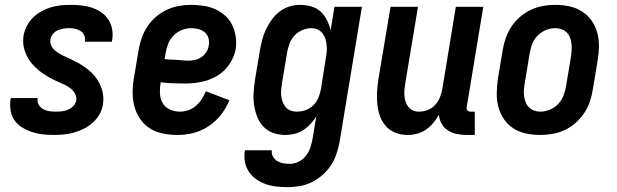

<svg xmlns="http://www.w3.org/2000/svg" viewBox="-20 -548 2540 791"><path d="M201 8Q178 8 155.5 5.5Q133 3 112 -4Q91 -11 72 -22.5Q53 -34 40.5 -51.5Q28 -69 24 -91.5Q20 -114 23 -137L25 -144H136L135 -142Q133 -128 139.5 -116.5Q146 -105 157.5 -98.5Q169 -92 182.5 -90Q196 -88 209 -88Q222 -88 235 -89.5Q248 -91 260 -96Q272 -101 282 -111Q292 -121 294 -134Q296 -148 290 -160Q284 -172 274 -181Q264 -190 252 -196Q240 -202 228 -207Q216 -212 204 -218Q192 -224 180.5 -230.5Q169 -237 158 -244.5Q147 -252 137 -260.5Q127 -269 118 -278.5Q109 -288 101.5 -299Q94 -310 88.5 -322Q83 -334 79.5 -347Q76 -360 75.5 -374Q75 -388 77 -402Q81 -422 91 -441.5Q101 -461 116.5 -476Q132 -491 151 -501.5Q170 -512 190 -518Q210 -524 230.5 -526Q251 -528 272 -528Q294 -528 316.5 -525.5Q339 -523 359.5 -516Q380 -509 397.5 -497Q415 -485 426.5 -467Q438 -449 442 -427.5Q446 -406 442 -383L441 -376H330V-378Q332 -391 327 -402.5Q322 -414 311.5 -420.5Q301 -427 288.5 -429.5Q276 -432 264 -432Q252 -432 240.5 -430Q229 -428 217.5 -423Q206 -418 198 -408Q190 -398 188 -387Q185 -370 193 -356.5Q201 -343 214 -334Q227 -325 241 -318.5Q255 -312 269 -305.5Q283 -299 297 -291.5Q311 -284 323.5 -275.5Q336 -267 348 -257Q360 -247 369.5 -235.5Q379 -224 386.5 -210.5Q394 -197 399 -182Q404 -167 405.5 -151Q407 -135 404 -118Q401 -97 390 -77.5Q379 -58 362.5 -43Q346 -28 326 -18Q306 -8 285 -2Q264 4 243 6Q222 8 201 8Z M712 8Q682 8 653 2.5Q624 -3 600 -17.5Q576 -32 559.5 -55Q543 -78 535 -105Q527 -132 526.5 -162Q526 -192 531 -222L551 -342Q555 -367 564 -392Q573 -417 587.5 -439Q602 -461 623 -479Q644 -497 668 -508Q692 -519 717 -523.5Q742 -528 767 -528Q794 -528 819.5 -524Q845 -520 867 -510Q889 -500 907.5 -483.5Q926 -467 936.5 -445Q947 -423 951 -397.5Q955 -372 951 -346Q947 -324 936.5 -303Q926 -282 910 -264.5Q894 -247 873.5 -235Q853 -223 830.5 -216Q808 -209 786 -206.5Q764 -204 742 -204Q716 -204 691.5 -205Q667 -206 642 -209V-207Q638 -185 639 -163Q640 -141 650 -123.5Q660 -106 679.5 -97Q699 -88 721 -88Q738 -88 755.5 -94Q773 -100 787 -112Q801 -124 811 -139.5Q821 -155 828 -172L925 -135Q912 -103 890.5 -75.5Q869 -48 840 -28.5Q811 -9 778 -0.5Q745 8 712 8ZM755 -298Q769 -298 783 -301Q797 -304 809.5 -312.5Q822 -321 830 -333.5Q838 -346 840 -360Q843 -376 839 -390.5Q835 -405 824 -414.5Q813 -424 798 -428Q783 -432 767 -432Q748 -432 728.5 -424Q709 -416 694 -400.5Q679 -385 672 -365.5Q665 -346 662 -327L658 -305Q670 -303 682 -302.5Q694 -302 706.5 -301.5Q719 -301 731 -299.5Q743 -298 755 -298Z M1166 223Q1142 223 1119 220.5Q1096 218 1074.5 210.5Q1053 203 1035 190Q1017 177 1005 159Q993 141 989 118Q985 95 989 72V71H1100Q1098 85 1104.5 97Q1111 109 1122 115.5Q1133 122 1146.5 124.5Q1160 127 1174 127Q1192 127 1210.5 118Q1229 109 1241 93Q1253 77 1259 58.5Q1265 40 1268 22L1283 -68Q1273 -52 1259 -37Q1245 -22 1228.5 -11.5Q1212 -1 1193 3.5Q1174 8 1156 8Q1129 8 1105 -0.5Q1081 -9 1064.5 -27Q1048 -45 1039 -68.5Q1030 -92 1026.5 -117.5Q1023 -143 1025 -169.5Q1027 -196 1031 -222L1051 -342Q1055 -364 1060.5 -385.5Q1066 -407 1076 -427.5Q1086 -448 1099.5 -467Q1113 -486 1132 -500.5Q1151 -515 1173 -521.5Q1195 -528 1216 -528Q1240 -528 1262.5 -521.5Q1285 -515 1301 -500Q1317 -485 1327 -465Q1337 -445 1342 -423L1358 -520H1471L1379 37Q1374 62 1366 86.5Q1358 111 1343.5 133Q1329 155 1308.5 173Q1288 191 1264.5 202.5Q1241 214 1216 218.5Q1191 223 1166 223ZM1202 -88Q1220 -88 1238 -94Q1256 -100 1270 -113.5Q1284 -127 1291.5 -145Q1299 -163 1302 -180L1321 -300Q1324 -315 1325.5 -329.5Q1327 -344 1326 -358Q1325 -372 1321.5 -385Q1318 -398 1310 -409Q1302 -420 1289.5 -426Q1277 -432 1263 -432Q1244 -432 1224.5 -423.5Q1205 -415 1191.5 -399.5Q1178 -384 1171.5 -365Q1165 -346 1162 -327L1142 -207Q1140 -193 1138.5 -179.5Q1137 -166 1138.5 -153Q1140 -140 1144.5 -128Q1149 -116 1157 -106.5Q1165 -97 1177 -92.5Q1189 -88 1202 -88Z M1660 8Q1633 8 1609.5 -1Q1586 -10 1570 -28Q1554 -46 1545.5 -69.5Q1537 -93 1534.5 -118.5Q1532 -144 1533.5 -170Q1535 -196 1539 -222L1589 -520H1702L1650 -207Q1648 -194 1646.5 -180.5Q1645 -167 1646 -154Q1647 -141 1651 -129Q1655 -117 1662.5 -107.5Q1670 -98 1681.5 -93Q1693 -88 1706 -88Q1724 -88 1741.5 -94.5Q1759 -101 1772 -115Q1785 -129 1792 -146Q1799 -163 1802 -180L1858 -520H1971L1903 -108Q1902 -104 1902.5 -100Q1903 -96 1905.5 -93Q1908 -90 1911.5 -89Q1915 -88 1919 -88H1936V8H1903Q1882 8 1862.5 4Q1843 0 1826.5 -10Q1810 -20 1800 -37.5Q1790 -55 1788 -75Q1778 -57 1764.5 -41Q1751 -25 1734 -13.5Q1717 -2 1698 3Q1679 8 1660 8Z M2206 8Q2176 8 2147.5 2Q2119 -4 2095.5 -19Q2072 -34 2056.5 -56.5Q2041 -79 2033.5 -106.5Q2026 -134 2026.5 -163.5Q2027 -193 2031 -222L2051 -342Q2055 -367 2064 -392Q2073 -417 2087.5 -439Q2102 -461 2123 -479Q2144 -497 2168 -508Q2192 -519 2217 -523.5Q2242 -528 2267 -528Q2297 -528 2325.5 -522Q2354 -516 2377.5 -501Q2401 -486 2417 -463.5Q2433 -441 2440.5 -413.5Q2448 -386 2447.5 -356.5Q2447 -327 2442 -298L2422 -178Q2418 -153 2409.5 -128Q2401 -103 2386 -81Q2371 -59 2350.5 -41Q2330 -23 2306 -12Q2282 -1 2256.5 3.5Q2231 8 2206 8ZM2206 -88Q2225 -88 2245 -96Q2265 -104 2279.5 -119.5Q2294 -135 2301.5 -154.5Q2309 -174 2312 -193L2332 -313Q2334 -327 2335 -340.5Q2336 -354 2334.5 -367.5Q2333 -381 2328.5 -393Q2324 -405 2315 -414Q2306 -423 2293.5 -427.5Q2281 -432 2267 -432Q2248 -432 2228.5 -424Q2209 -416 2194 -400.5Q2179 -385 2172 -365.5Q2165 -346 2162 -327L2142 -207Q2140 -193 2138.5 -179.5Q2137 -166 2139 -152.5Q2141 -139 2145.5 -127Q2150 -115 2159 -106Q2168 -97 2180 -92.5Q2192 -88 2206 -88Z"/></svg>

Font: Iosevka Custom
Style: Bold Italic
Weight: 700
Italic angle: -9°
Designer: Belleve Invis
Foundry: Belleve Invis
Version: Version 30.3.1; ttfautohint (v1.8.3)